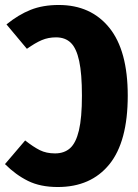

<svg xmlns="http://www.w3.org/2000/svg" viewBox="-21 -733 555 771"><path d="M492 -349Q492 -164 418 -73Q344 18 211 18Q141 18 91.5 -6.5Q42 -31 -1 -74L80 -169Q113 -143 139 -130Q165 -117 200 -117Q237 -117 260.5 -138Q284 -159 296 -209.5Q308 -260 308 -349Q308 -437 297 -488Q286 -539 263.5 -561Q241 -583 204 -583Q173 -583 147 -572Q121 -561 87 -537L5 -635Q53 -674 102 -693.5Q151 -713 215 -713Q344 -713 418 -621.5Q492 -530 492 -349Z"/></svg>

Font: Fira Sans Compressed ExtraBold
Style: Regular
Weight: 800
Width: 1
Designer: bBox Type GmbH & Carrois Corporate GbR & Edenspiekermann AG
Foundry: bBox Type GmbH & Carrois Corporate GbR & Edenspiekermann AG
Version: Version 4.301